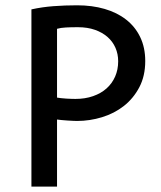

<svg xmlns="http://www.w3.org/2000/svg" viewBox="-20 -690 596 710"><path d="M96.2 -655.3Q136.2 -664.1 178 -667.2Q219.7 -670.4 265.1 -670.4Q320.8 -670.4 366.9 -657Q413.1 -643.6 446.5 -617.4Q480 -591.3 498.5 -552.7Q517.1 -514.2 517.1 -464.4Q517.1 -409.2 495.4 -367.7Q473.6 -326.2 438.2 -298.3Q402.8 -270.5 357.4 -256.6Q312 -242.7 265.1 -242.7Q259.3 -242.7 249.3 -243.2Q239.3 -243.7 228.3 -244.4Q217.3 -245.1 207 -246.1Q196.8 -247.1 190.9 -248V0H96.2ZM268.1 -589.4Q242.7 -589.4 223.6 -588.4Q204.6 -587.4 190.9 -583.5V-329.1Q195.8 -328.1 205.1 -327.1Q214.4 -326.2 224.6 -325.4Q234.9 -324.7 244.1 -324.5Q253.4 -324.2 258.8 -324.2Q294.9 -324.2 324.2 -334.5Q353.5 -344.7 374 -363Q394.5 -381.3 405.8 -407Q417 -432.6 417 -463.4Q417 -490.2 407 -513.2Q397 -536.1 377.9 -553Q358.9 -569.8 331.3 -579.6Q303.7 -589.4 268.1 -589.4Z"/></svg>

Font: PT Astra Sans
Style: Regular
Weight: 400
Designer: A.Korolkova, I. Chaeva
Foundry: ParaType Ltd
Version: Version 1.001; ttfautohint (v1.6)